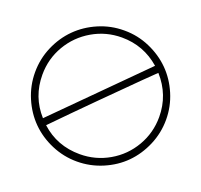

<svg xmlns="http://www.w3.org/2000/svg" viewBox="-147 -1100 1278 1219"><g transform="rotate(20 491.5 -490.5)"><path d="M491 -48Q402 -48 320 -83Q238 -118 178.5 -177.5Q119 -237 84 -319Q49 -401 49 -491Q49 -581 84 -662.5Q119 -744 178.5 -803.5Q238 -863 319.5 -898Q401 -933 490 -933H494Q583 -933 664.5 -897.5Q746 -862 805 -803Q864 -744 899 -662Q934 -580 934 -490.5Q934 -401 899 -319Q864 -237 805 -177.5Q746 -118 663.5 -83Q581 -48 491 -48ZM751 -789Q640 -886 493 -886Q386 -886 295 -833Q204 -780 151 -689.5Q98 -599 98 -492Q98 -342 196 -233ZM887 -492Q887 -641 786 -754Q784 -753 700.5 -670.5Q617 -588 482 -453Q347 -318 230 -198Q339 -98 493 -98Q599 -98 690 -150.5Q781 -203 834 -294Q887 -385 887 -492Z"/></g></svg>

Font: Indiction Unicode
Style: Normal
Weight: 500
Version: Version 1.1